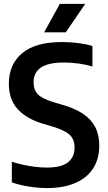

<svg xmlns="http://www.w3.org/2000/svg" viewBox="-20 -968 562 998"><path d="M224.5 9.5Q180 9.5 131.5 2Q83 -5.5 41.5 -20V-127.5Q70.5 -118 101.5 -111.2Q132.5 -104.5 163.5 -100.8Q194.5 -97 223.5 -97Q298.5 -97 333 -124Q367.5 -151 367.5 -201Q367.5 -243.5 342.2 -267.2Q317 -291 252 -310.5L204.5 -324.5Q119.5 -349.5 72.8 -399.8Q26 -450 26 -532.5Q26 -634 95.5 -691.8Q165 -749.5 303 -749.5Q346.5 -749.5 387.8 -744Q429 -738.5 460.5 -729V-622Q427 -632.5 388.8 -637.8Q350.5 -643 312 -643Q254.5 -643 220 -630.5Q185.5 -618 170 -595Q154.5 -572 154.5 -541Q154.5 -500.5 177.2 -477.5Q200 -454.5 259.5 -436.5L307 -422.5Q369.5 -404.5 411.5 -376.5Q453.5 -348.5 474.8 -307.8Q496 -267 496 -211Q496 -142 464 -92.5Q432 -43 371.2 -16.8Q310.5 9.5 224.5 9.5ZM209.5 -800 291 -948H423L322 -800Z"/></svg>

Font: Encode Sans SC SemiCondensed SemiBold
Style: Regular
Weight: 600
Width: 4
Designer: Multiple Designers
Foundry: Impallari Type
Version: Version 3.002